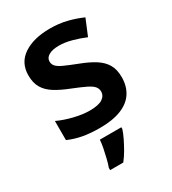

<svg xmlns="http://www.w3.org/2000/svg" viewBox="-188 -653 872 974"><g transform="rotate(-30 248.0 -166.5)"><path d="M453 -158Q453 -106 428.5 -68Q404 -30 354 -10Q304 10 230 10Q173 10 130 2Q87 -6 48 -23V-135Q89 -116 138.5 -104Q188 -92 228 -92Q279 -92 302.5 -107Q326 -122 326 -148Q326 -164 315.5 -177Q305 -190 277.5 -203.5Q250 -217 200 -237Q151 -256 116.5 -277.5Q82 -299 64.5 -328.5Q47 -358 47 -402Q47 -476 105.5 -515Q164 -554 260 -554Q312 -554 357 -543Q402 -532 445 -513L406 -419Q368 -435 329 -445.5Q290 -456 257 -456Q218 -456 196.5 -443.5Q175 -431 175 -410Q175 -393 186 -381Q197 -369 224.5 -356.5Q252 -344 301 -325Q351 -306 384.5 -284.5Q418 -263 435.5 -233.5Q453 -204 453 -158ZM324 71Q317 93 304.5 118.5Q292 144 277 170.5Q262 197 243 221H166V208Q173 189 179.5 162.5Q186 136 191.5 108.5Q197 81 198 61H324Z"/></g></svg>

Font: Noto Sans Oriya SemiBold
Style: Regular
Weight: 600
Version: Version 2.003